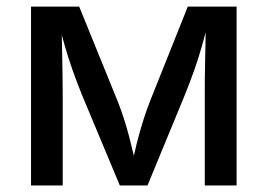

<svg xmlns="http://www.w3.org/2000/svg" viewBox="-20 -566 817 586"><path d="M74.7 0V-545.9H221.7L338.4 -258.8Q349.6 -230.5 358.2 -203.9Q366.7 -177.2 373.3 -152.3Q379.9 -127.4 385.5 -103.3Q391.1 -79.1 396.5 -56.2H380.9Q385.7 -78.1 391.1 -101.8Q396.5 -125.5 403.3 -150.9Q410.2 -176.3 418.7 -203.1Q427.2 -230 438.5 -258.8L553.2 -545.9H702.1V0H605V-273.4Q605 -300.8 605.2 -329.3Q605.5 -357.9 606.2 -387.7Q606.9 -417.5 607.4 -447.8Q607.9 -478 608.4 -507.8H618.2Q606.9 -463.4 596.4 -426Q585.9 -388.7 573 -352.3Q560.1 -315.9 543 -273.4L430.2 0H345.7L231.4 -273.4Q214.4 -315.4 201.4 -352.1Q188.5 -388.7 177.7 -426.3Q167 -463.9 155.8 -507.8H167.5Q168 -481.9 168.7 -452.6Q169.4 -423.3 169.9 -392.6Q170.4 -361.8 170.9 -331.8Q171.4 -301.8 171.4 -273.4V0Z"/></svg>

Font: Inter Cardless
Style: Regular
Weight: 400
Designer: Rasmus Andersson
Foundry: rsms
Version: Version 4.001;git-9221beed3